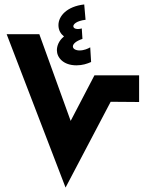

<svg xmlns="http://www.w3.org/2000/svg" viewBox="-20 -844 666 864"><path d="M390 -565 386 -631C376 -625 358 -617 338 -617C321 -617 308 -624 308 -635C308 -646 321 -659 351 -669L348 -716C326 -710 310 -715 310 -726C310 -735 324 -750 365 -755L359 -824C280 -815 243 -771 243 -731C243 -707 254 -691 268 -680C243 -660 236 -635 236 -618C236 -585 265 -550 324 -550C351 -550 372 -557 390 -565ZM478 -386 606 -385V-505H405L298 -300L157 -690H10L275 0Z"/></svg>

Font: Noto Sans Arabic UI SemiCondensed Extra
Style: Regular
Weight: 800
Width: 4
Designer: Nadine Chahine - Monotype Design Team
Foundry: Monotype Imaging Inc.
Version: Version 1.900